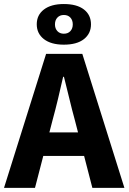

<svg xmlns="http://www.w3.org/2000/svg" viewBox="-26 -914 626 934"><path d="M-6.5 0 198.2 -651.8H374.5L579.2 0H423.3L338 -330.1Q324.4 -379.4 311.3 -434.3Q298.1 -489.2 285.1 -540.3H281.1Q269.7 -489.2 256.5 -434.3Q243.4 -379.4 229.8 -330.1L144.2 0ZM128.5 -155.3V-269.8H442.1V-155.3ZM284.4 -696.7Q222.5 -696.7 187.6 -723.7Q152.8 -750.8 152.8 -795.9Q152.8 -841.1 187.6 -867.7Q222.5 -894.4 284.4 -894.4Q348 -894.4 382.3 -867.9Q416.6 -841.4 416.6 -795.5Q416.6 -750.8 382.3 -723.7Q348 -696.7 284.4 -696.7ZM284.5 -750Q304.7 -750 316.3 -762.6Q328 -775.2 328 -795.3Q328 -816 316.3 -828.5Q304.7 -841.1 284.5 -841.1Q265 -841.1 253.2 -828.5Q241.4 -816 241.4 -795.3Q241.4 -775.2 253.2 -762.6Q265 -750 284.5 -750Z"/></svg>

Font: Source Sans Variable
Style: Regular
Weight: 200
Designer: Paul D. Hunt
Foundry: Adobe Systems Incorporated
Version: Version 3.006;hotconv 1.0.111;makeotfexe 2.5.65597